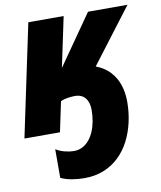

<svg xmlns="http://www.w3.org/2000/svg" viewBox="-88 -623 781 933"><g transform="rotate(-10 302.0 -156.5)"><path d="M252.9 240.2Q222.7 240.2 192.4 235.1Q162.1 230 137.2 218.3V77.1Q158.7 90.3 182.9 95.9Q207 101.6 225.6 101.6Q248 101.6 266.8 92.3Q285.6 83 300 66.2Q314.5 49.3 324.5 26.4Q334.5 3.4 339.6 -23.7Q344.7 -50.8 344.7 -80.6Q344.7 -117.7 327.1 -139.4Q309.6 -161.1 275.4 -161.1Q260.7 -161.1 241 -158.2Q221.2 -155.3 205.6 -148.4L174.3 0H-1L115.7 -553.2H290L237.8 -306.2L410.2 -553.2H605L400.9 -284.7Q443.4 -268.6 470.2 -239.5Q497.1 -210.4 509.5 -172.4Q522 -134.3 522 -90.3Q522 -38.1 511 10.7Q500 59.6 478.5 101.3Q457 143.1 424.8 174.1Q392.6 205.1 349.6 222.7Q306.6 240.2 252.9 240.2Z"/></g></svg>

Font: Open Sans SemiCondensed ExtraBold
Style: Italic
Weight: 800
Width: 4
Italic angle: -12°
Designer: Monotype Design Team
Foundry: Monotype Imaging Inc.
Version: Version 3.003